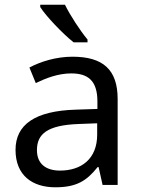

<svg xmlns="http://www.w3.org/2000/svg" viewBox="-20 -786 601 816"><path d="M256 -766H151V-756C174 -719 247 -642 293 -606H352V-618C321 -655 278 -721 256 -766ZM288 -545C218 -545 152 -524 105 -499L132 -433C176 -454 227 -474 283 -474C353 -474 394 -444 394 -355V-323L303 -320C128 -315 46 -256 46 -149C46 -40 118 10 215 10C305 10 348 -17 395 -76H399L416 0H480V-365C480 -490 418 -545 288 -545ZM314 -259 393 -262V-214C393 -110 325 -61 235 -61C177 -61 137 -88 137 -148C137 -216 180 -254 314 -259Z"/></svg>

Font: Noto Sans Hebrew Droid Medium
Style: Regular
Weight: 500
Designer: Monotype Design Team
Foundry: Monotype Imaging Inc.
Version: Version 1.100